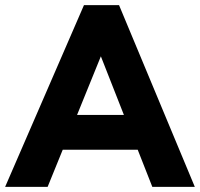

<svg xmlns="http://www.w3.org/2000/svg" viewBox="-44 -730 781 750"><path d="M-24 0 284 -710H421L717 0H551L494 -145H201L142 0ZM257 -281H440L350 -510Z"/></svg>

Font: Livvic
Style: Bold
Weight: 700
Designer: Jacques Le Bailly, Baron von Fonthausen
Version: Version 1.001; ttfautohint (v1.8.2)